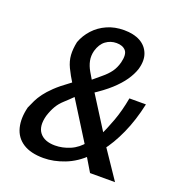

<svg xmlns="http://www.w3.org/2000/svg" viewBox="-131 -822 871 939"><g transform="rotate(20 304.5 -352.5)"><path d="M198 9Q131 9 91 -17Q51 -43 39 -90Q27 -137 42 -197Q51 -218 60.5 -237.5Q70 -257 85.5 -278Q101 -299 127 -324Q153 -349 196 -380L221 -399L210 -377Q185 -417 170 -448.5Q155 -480 153 -511Q151 -542 159 -580Q173 -618 201 -648.5Q229 -679 268.5 -696.5Q308 -714 356 -714Q407 -714 440.5 -695.5Q474 -677 487.5 -642Q501 -607 487 -559Q477 -529 456 -498.5Q435 -468 400 -436Q365 -404 309 -368L316 -390L438 -197L421 -191Q441 -230 461.5 -286Q482 -342 494 -409H580Q561 -321 529 -250Q497 -179 458 -130L460 -160L568 0H438L389 -82H411Q364 -35 307.5 -13Q251 9 198 9ZM230 -68Q269 -68 308 -84.5Q347 -101 377 -139L368 -119L229 -341L265 -345L245 -329Q218 -302 197.5 -283.5Q177 -265 164 -243Q151 -221 141 -190Q125 -131 150 -99.5Q175 -68 230 -68ZM343 -642Q312 -642 287.5 -624Q263 -606 252 -568Q245 -541 250 -516Q255 -491 269.5 -466Q284 -441 302 -411L273 -418Q307 -447 332 -467.5Q357 -488 372.5 -509.5Q388 -531 396 -561Q407 -606 391 -624Q375 -642 343 -642Z"/></g></svg>

Font: Nunito Sans 7pt Condensed SemiBold
Style: Italic
Weight: 600
Width: 3
Italic angle: -9°
Designer: Vernon Adams
Foundry: Vernon Adams
Version: Version 3.101;gftools[0.9.27]